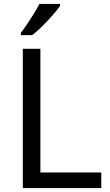

<svg xmlns="http://www.w3.org/2000/svg" viewBox="-20 -964 564 984"><path d="M97 0V-714H187V-80H499V0ZM288 -934Q276 -916 251 -887.5Q226 -859 197.5 -830.5Q169 -802 145 -784H87V-796Q102 -815 119.5 -841Q137 -867 154 -894.5Q171 -922 182 -944H288Z"/></svg>

Font: Noto Sans Avestan
Style: Regular
Weight: 400
Designer: Monotype Design Team
Foundry: Monotype Imaging Inc.
Version: Version 2.003; ttfautohint (v1.8.4.7-5d5b)